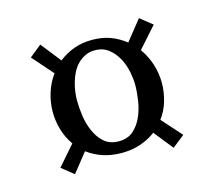

<svg xmlns="http://www.w3.org/2000/svg" viewBox="-60 -428 520 468"><g transform="rotate(-15 200.0 -193.5)"><path d="M76.2 -356.9 116.2 -306.2Q133.3 -319.8 154.3 -327.6Q175.3 -335.4 200.7 -335.4Q226.1 -335.4 246.6 -327.9Q267.1 -320.3 284.7 -306.2L325.2 -356.9L356 -332.5L309.6 -280.3Q323.7 -260.7 331.1 -237.3Q338.4 -213.9 338.4 -190.4Q338.4 -167.5 331.8 -144.8Q325.2 -122.1 311.5 -104L356 -54.2L325.2 -29.8L286.6 -78.1Q270 -65.4 248.3 -57.9Q226.6 -50.3 200.2 -50.3Q173.8 -50.3 152.6 -57.6Q131.3 -64.9 114.3 -77.6L76.2 -29.8L45.9 -54.2L89.4 -104Q76.2 -122.6 69.6 -145Q63 -167.5 63 -190.4Q63 -213.9 70.3 -237.5Q77.6 -261.2 91.8 -280.3L45.9 -332.5ZM200.7 -309.1Q187 -309.1 176 -303.7Q165 -298.3 156.7 -289.8Q148.4 -281.2 142.8 -270Q137.2 -258.8 133.8 -246.8Q130.4 -234.9 128.9 -223.4Q127.4 -211.9 127.4 -202.6Q127.4 -184.6 130.4 -163.3Q133.3 -142.1 141.6 -123.3Q149.9 -104.5 164.1 -92Q178.2 -79.6 200.7 -79.6Q223.1 -79.6 237.3 -92Q251.5 -104.5 259.8 -123.3Q268.1 -142.1 271.2 -163.3Q274.4 -184.6 274.4 -202.6Q274.4 -216.8 270.8 -235.4Q267.1 -253.9 258.5 -270Q250 -286.1 235.8 -297.6Q221.7 -309.1 200.7 -309.1Z"/></g></svg>

Font: Parastoo Print
Style: Print
Weight: 400
Foundry: Saber Rastikerdar (saber.rastikerdar@gmail.com)
Version: Version 1.0.0-alpha5